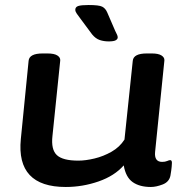

<svg xmlns="http://www.w3.org/2000/svg" viewBox="-20 -738 733 765"><path d="M242 7Q44 7 63 -184L94 -496Q97 -525 150 -525H169Q196 -525 208.5 -517Q221 -509 220 -497L189 -196Q183 -142 206.5 -120Q230 -98 292 -98Q321 -98 356.5 -106.5Q392 -115 424.5 -133.5Q457 -152 476 -182L509 -496Q512 -525 565 -525H585Q611 -525 623.5 -517Q636 -509 635 -497L598 -133Q594 -93 626 -93Q638 -93 646 -96.5Q654 -100 658 -100Q665 -100 665 -89Q665 -86 664 -73.5Q663 -61 659 -38Q654 -13 628 -3Q602 7 581 7Q536 7 508.5 -12.5Q481 -32 473 -79Q436 -37 372.5 -15Q309 7 242 7ZM413 -573Q394 -573 377.5 -578.5Q361 -584 347 -601L301 -663Q292 -675 286 -683.5Q280 -692 280 -699Q280 -710 291.5 -714Q303 -718 333 -718Q374 -718 387 -711.5Q400 -705 407 -689L439 -615Q444 -605 446.5 -599.5Q449 -594 449 -589Q449 -582 441 -577.5Q433 -573 413 -573Z"/></svg>

Font: Asap Expanded Expanded SemiBold
Style: Italic
Weight: 600
Width: 7
Italic angle: -6°
Designer: Pablo Cosgaya
Foundry: Omnibus-Type
Version: Version 3.001; ttfautohint (v1.8.4.7-5d5b)